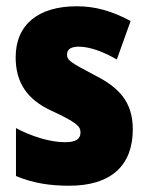

<svg xmlns="http://www.w3.org/2000/svg" viewBox="-20 -583 472 613"><path d="M404 -170C404 -259 358 -305 282 -343C205 -384 194 -390 194 -409C194 -426 207 -434 232 -434C268 -434 314 -416 353 -393L397 -516C339 -547 286 -563 225 -563C103 -563 30 -505 30 -400C30 -318 68 -265 143 -230C225 -192 237 -180 237 -160C237 -138 221 -129 187 -129C139 -129 80 -148 31 -174V-21C86 2 140 10 201 10C335 10 404 -55 404 -170Z"/></svg>

Font: Noto Sans Sinhala Condensed Black
Style: Regular
Weight: 900
Width: 3
Designer: Jelle Bosma - Monotype Design Team
Foundry: Monotype Imaging Inc.
Version: Version 2.006